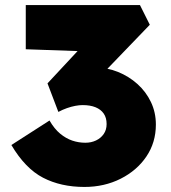

<svg xmlns="http://www.w3.org/2000/svg" viewBox="-20 -730 677 760"><path d="M314 10Q221 10 150.5 -26.5Q80 -63 25 -156L176 -253Q195 -220 218 -201Q241 -182 266 -173.5Q291 -165 318 -165Q341 -165 360 -174Q379 -183 390.5 -199.5Q402 -216 402 -239Q402 -264 390.5 -280.5Q379 -297 358 -305.5Q337 -314 307 -314Q294 -314 278 -311Q262 -308 245 -302Q228 -296 211 -287L168 -400L304 -546L369 -525L82 -535V-710H534L573 -632L339 -389L289 -452Q297 -456 315.5 -459.5Q334 -463 355 -463Q403 -463 446.5 -445.5Q490 -428 524 -397.5Q558 -367 577.5 -326Q597 -285 597 -237Q597 -166 559.5 -110.5Q522 -55 457.5 -22.5Q393 10 314 10Z"/></svg>

Font: Lexend Deca Black
Style: Regular
Weight: 900
Designer: Bonnie Shaver-Troup, Thomas Jockin
Foundry: Lexend
Version: Version 1.007